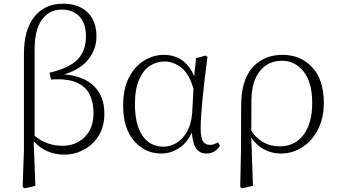

<svg xmlns="http://www.w3.org/2000/svg" viewBox="-20 -820 1830 1043"><path d="M103 196 110 -5V-527Q110 -659 167 -729.5Q224 -800 323 -800Q406 -800 455 -753.5Q504 -707 504 -621Q504 -556 462 -500Q420 -444 329 -416Q438 -406 492.5 -350.5Q547 -295 547 -203Q547 -132 515.5 -82Q484 -32 434 -6Q384 20 329 20Q281 20 238.5 2Q196 -16 163 -53L172 189L115 203ZM168 -82Q234 -28 318 -28Q393 -28 440.5 -76Q488 -124 488 -205Q488 -262 467.5 -305.5Q447 -349 396.5 -371.5Q346 -394 257 -388L249 -425Q359 -451 403 -498.5Q447 -546 447 -622Q447 -694 411 -731Q375 -768 316 -768Q247 -768 207.5 -713Q168 -658 168 -551Z M857 14Q768 14 708.5 -54.5Q649 -123 649 -247Q649 -340 681.5 -401Q714 -462 764.5 -492Q815 -522 869 -522Q924 -522 966.5 -494.5Q1009 -467 1035 -406L1045 -504L1097 -518L1107 -511Q1070 -230 1070 -123Q1070 -71 1083 -52Q1096 -33 1120 -33Q1134 -33 1144 -37Q1154 -41 1164 -47L1175 -29Q1149 14 1101 14Q1066 14 1046.5 -12Q1027 -38 1022 -100Q994 -40 949 -13Q904 14 857 14ZM1031 -337Q1008 -419 965 -452.5Q922 -486 873 -486Q831 -486 794.5 -462.5Q758 -439 735.5 -387.5Q713 -336 713 -253Q713 -143 754 -83Q795 -23 868 -23Q902 -23 936 -42Q970 -61 994.5 -102Q1019 -143 1024 -207Z M1285 196 1289 5 1290 -246Q1290 -383 1351 -452.5Q1412 -522 1515 -522Q1613 -522 1676 -454.5Q1739 -387 1739 -262Q1739 -178 1707 -116Q1675 -54 1622 -20Q1569 14 1506 14Q1457 14 1415 -8Q1373 -30 1345 -73L1354 189L1296 203ZM1345 -109Q1373 -68 1411.5 -46.5Q1450 -25 1499 -25Q1583 -25 1629.5 -88.5Q1676 -152 1676 -261Q1676 -372 1629.5 -431Q1583 -490 1512 -490Q1437 -490 1392.5 -435Q1348 -380 1346 -281Z"/></svg>

Font: Minh Nguyen ExtraLight
Style: Regular
Weight: 250
Designer: Ryoko NISHIZUKA 西塚涼子 (kana & ideographs); Frank Grießhammer (Latin, Greek & Cyrillic); Wenlong ZHANG 张文龙 (bopomofo); San
Foundry: Adobe
Version: Version 1.100;July 7, 2023;FontCreator 14.0.0.2814 64-bit